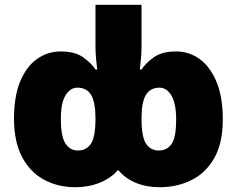

<svg xmlns="http://www.w3.org/2000/svg" viewBox="-20 -780 1000 810"><path d="M297.9 9.8Q224.6 9.8 166 -21.7Q107.4 -53.2 73.2 -117.4Q39.1 -181.6 39.1 -279.8Q39.1 -373.5 65.2 -436.5Q91.3 -499.5 136.2 -531.2Q181.2 -563 236.8 -563Q296.4 -563 331.1 -538.1Q365.7 -513.2 382.8 -486.8H390.1Q388.2 -503.4 385.5 -529.8Q382.8 -556.2 382.8 -588.9V-759.8H577.1V-588.9Q577.1 -553.2 574.2 -527.1Q571.3 -501 569.8 -486.8H577.1Q595.2 -514.6 629.6 -538.8Q664.1 -563 723.1 -563Q778.3 -563 822.8 -530.5Q867.2 -498 893.6 -434.3Q919.9 -370.6 919.9 -275.9Q919.9 -175.3 883.3 -112.1Q846.7 -48.8 786.4 -19.5Q726.1 9.8 653.8 9.8Q541.5 9.8 478 -63Q447.3 -27.8 400.4 -9Q353.5 9.8 297.9 9.8ZM309.1 -145Q342.8 -145 362.8 -172.4Q382.8 -199.7 382.8 -280.8Q382.8 -349.1 364.3 -379.6Q345.7 -410.2 306.2 -410.2Q276.9 -410.2 256.8 -378.4Q236.8 -346.7 236.8 -278.8Q236.8 -204.1 256.1 -174.6Q275.4 -145 309.1 -145ZM649.9 -145Q684.6 -145 703.9 -172.6Q723.1 -200.2 723.1 -275.9Q723.1 -343.8 703.1 -377Q683.1 -410.2 652.8 -410.2Q614.7 -410.2 595.9 -380.1Q577.1 -350.1 577.1 -280.8Q577.1 -200.7 596.7 -172.9Q616.2 -145 649.9 -145Z"/></svg>

Font: Open Sans ExtraBold
Style: Regular
Weight: 800
Designer: Monotype Design Team
Foundry: Monotype Imaging Inc.
Version: Version 3.003; ttfautohint (v1.8.4)